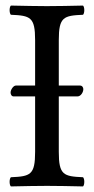

<svg xmlns="http://www.w3.org/2000/svg" viewBox="-20 -667 337 689"><path d="M191 -122V-321H258C270 -321 279 -336 279 -347C279 -352 276 -360 267 -360H191V-523C191 -606 208 -611 278 -614C284 -620 284 -641 278 -647C234 -646 187 -645 148 -645C115 -645 66 -646 19 -647C13 -641 13 -620 19 -614C89 -611 106 -606 106 -523V-360H37C28 -360 18 -345 18 -335C18 -329 21 -321 29 -321H106V-122C106 -39 89 -34 19 -31C13 -25 13 -4 19 2C64 1 113 0 149 0C185 0 233 1 278 2C284 -4 284 -25 278 -31C208 -34 191 -39 191 -122Z"/></svg>

Font: Libertinus Math
Style: Regular
Weight: 400
Designer: Philipp H. Poll, Khaled Hosny
Foundry: Caleb Maclennan
Version: Version 7.050;RELEASE